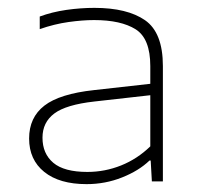

<svg xmlns="http://www.w3.org/2000/svg" viewBox="-20 -766 510 488"><path d="M200 -298Q131 -298 92.5 -329Q54 -360 54 -414Q54 -467.5 92.8 -497.5Q131.5 -527.5 219 -537L362 -553V-598Q362 -668 324.8 -691.5Q287.5 -715 219 -715Q190 -715 154.2 -710Q118.5 -705 81 -692V-724Q112 -735.5 148.5 -740.8Q185 -746 220 -746Q303.5 -746 348.8 -714.5Q394 -683 394 -598V-305H366L363 -358H360Q333 -332 290.2 -315Q247.5 -298 200 -298ZM88 -416Q88 -375.5 115.5 -352.2Q143 -329 202 -329Q246.5 -329 287.8 -345.5Q329 -362 362 -394V-524L220 -508Q148 -500 118 -477.5Q88 -455 88 -416Z"/></svg>

Font: Encode Sans Expanded Expanded Thin
Style: Regular
Weight: 100
Width: 7
Designer: Multiple Designers
Foundry: Impallari Type
Version: Version 3.000; ttfautohint (v1.8.3) -l 8 -r 50 -G 200 -x 14 